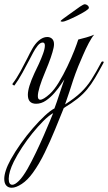

<svg xmlns="http://www.w3.org/2000/svg" viewBox="-61 -483 508 903"><path d="M-6 400Q-22 400 -31.5 389.5Q-41 379 -41 358Q-41 341 -33.5 318Q-26 295 -10 266Q10 230 37 192Q64 154 93.5 120Q123 86 150 61Q177 36 195 27Q199 17 206.5 -5Q214 -27 222 -51.5Q230 -76 236 -93Q242 -110 242 -110Q238 -104 226 -86Q214 -68 195.5 -46.5Q177 -25 155 -10Q133 5 109 5Q70 5 70 -37Q70 -72 101 -139Q110 -157 121.5 -182Q133 -207 141.5 -230.5Q150 -254 150 -269Q150 -283 140 -283Q128 -283 116 -268Q104 -253 94.5 -234.5Q85 -216 79 -205Q64 -176 45 -141.5Q26 -107 7 -81H6Q4 -81 0 -84Q-4 -87 -3 -88Q17 -114 35.5 -148Q54 -182 68 -210Q78 -231 91 -254Q104 -277 121 -292Q141 -309 161 -309Q175 -309 184 -300.5Q193 -292 193 -275Q193 -271 192.5 -267Q192 -263 191 -258Q187 -239 177.5 -211.5Q168 -184 152 -146Q117 -63 117 -31Q117 -14 128 -14Q143 -14 173 -41Q194 -60 215.5 -95.5Q237 -131 256 -171Q275 -211 288.5 -245.5Q302 -280 307 -297Q324 -301 345 -307Q366 -313 382 -320Q371 -308 356.5 -280.5Q342 -253 329 -222.5Q316 -192 307 -171Q293 -136 283.5 -107.5Q274 -79 265.5 -52Q257 -25 245 8Q292 -22 320 -49Q348 -76 369 -109Q390 -142 416 -191Q418 -194 421 -194Q430 -194 425 -186Q403 -145 385.5 -115.5Q368 -86 348.5 -62.5Q329 -39 303 -18.5Q277 2 239 25Q221 70 198 126Q175 182 149 235.5Q123 289 94 329Q69 364 41.5 382Q14 400 -6 400ZM-3 386Q9 386 27.5 368Q46 350 69 310Q88 276 107.5 235.5Q127 195 144 156Q161 117 173 88Q185 59 189 49Q168 61 143 86Q118 111 92 143Q66 175 43 210Q20 245 4 277Q-20 326 -20 358Q-20 386 -3 386ZM234 -381Q224 -381 224 -384Q224 -386 235.5 -394.5Q247 -403 261 -413Q275 -423 282 -428Q299 -441 315.5 -452Q332 -463 338 -463Q344 -463 350.5 -458Q357 -453 357 -446Q357 -441 340.5 -430.5Q324 -420 301 -408.5Q278 -397 259 -389Q240 -381 234 -381Z"/></svg>

Font: Mea Culpa
Style: Regular
Weight: 400
Designer: Robert E. Leuschke
Foundry: Robert E. Leuschke
Version: Version 1.010; ttfautohint (v1.8.3)